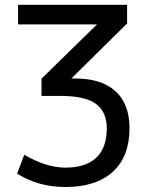

<svg xmlns="http://www.w3.org/2000/svg" viewBox="-20 -752 597 784"><path d="M53.7 -652.3V-732.4H499V-656.2L271.5 -431.6H286.1Q394.5 -431.6 451.7 -379.4Q508.8 -327.1 508.8 -228.5Q508.8 -112.3 440.4 -50.3Q372.1 11.7 246.1 11.7Q137.7 11.7 49.8 -43L79.1 -120.1Q167 -68.4 246.1 -67.4Q330.1 -67.4 373 -107.9Q416 -148.4 416 -228.5Q416 -294.9 372.1 -327.6Q328.1 -360.4 226.6 -360.4H149.4V-430.7L376 -652.3Z"/></svg>

Font: Gen Shin Gothic Regular
Style: Regular
Weight: 400
Designer: [Source Han Sans]
Ryoko NISHIZUKA  (kana & ideographs); Paul D. Hunt (Latin, Greek & Cyrillic); Wenlong ZHANG  (bopomofo
Version: Version 1.002.20150607